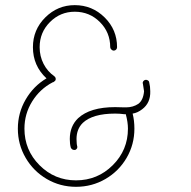

<svg xmlns="http://www.w3.org/2000/svg" viewBox="-20 -720 736 740"><path d="M48.8 -224.1Q48.8 -284.7 78.9 -336.4Q108.9 -388.2 159.2 -418Q106.9 -466.3 106.9 -538.1Q106.9 -605.5 154.5 -652.8Q202.1 -700.2 268.1 -700.2Q335.4 -700.2 383.3 -652.8Q431.2 -605.5 431.2 -538.1Q431.2 -532.7 427.5 -528.8Q423.8 -524.9 418 -524.9Q413.6 -524.9 409.2 -529.1Q404.8 -533.2 404.8 -538.1Q404.8 -595.2 365 -635Q325.2 -674.8 268.1 -674.8Q212.4 -674.8 172.6 -635Q132.8 -595.2 132.8 -538.1Q132.8 -503.4 147.9 -473.9Q163.1 -444.3 189.9 -425.8Q190.4 -425.3 191.4 -423.8Q192.4 -422.4 192.9 -421.9L193.8 -420.9Q197.3 -410.6 189 -405.8Q186 -402.8 183.1 -402.8Q133.8 -377 104 -329.1Q74.2 -281.2 74.2 -224.1Q74.2 -141.6 132.3 -83.3Q190.4 -24.9 272.9 -24.9Q356 -24.9 414.6 -83.3Q473.1 -141.6 473.1 -224.1Q473.1 -249 464.8 -279.8H459Q442.4 -282.2 423.8 -282.2Q336.9 -282.2 298.8 -246.1Q274.9 -222.2 274.9 -184.1Q274.9 -179.7 275.4 -173.3Q275.9 -167 275.9 -165L276.9 -159.2Q281.2 -147.5 270 -142.1H266.1Q257.3 -142.1 252.9 -150.9Q249 -165 249 -184.1Q249 -233.4 280.8 -264.2Q327.1 -307.1 423.8 -307.1Q446.8 -307.1 460 -306.2H465.8Q492.7 -306.2 513.2 -319.8Q532.2 -334 535.2 -368.2Q535.2 -371.6 530.8 -397Q528.8 -401.4 531.7 -406.2Q534.7 -411.1 540 -412.1Q545.4 -413.1 550 -410.2Q554.7 -407.2 555.2 -401.9Q559.1 -386.7 559.1 -368.2Q560.5 -323.2 527.8 -298.8Q510.3 -285.2 491.2 -282.2Q498 -255.4 498 -224.1Q498 -163.1 468 -111.6Q438 -60.1 386.2 -30Q334.5 0 272.9 0Q211.9 0 160.4 -30Q108.9 -60.1 78.9 -111.6Q48.8 -163.1 48.8 -224.1Z"/></svg>

Font: Quicksand
Style: Light
Weight: 300
Designer: Andrew Paglinawan
Foundry: Andrew Paglinawan
Version: 1.002